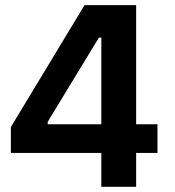

<svg xmlns="http://www.w3.org/2000/svg" viewBox="-20 -723 678 743"><path d="M22 -131.3H372.1V0H506.8V-131.3H589.4V-242.2H506.8V-703.1H307.1L22 -231.4ZM164.6 -242.2V-251.5L362.8 -577.6H372.1V-242.2Z"/></svg>

Font: Wand UI Pro Bold
Style: Regular
Weight: 700
Designer: Andreas Faust
Version: Version 1.003;FEAKit 1.0